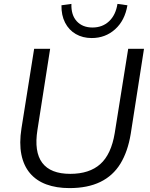

<svg xmlns="http://www.w3.org/2000/svg" viewBox="-20 -955 768 984"><path d="M336 9Q269 9 217.5 -10Q166 -29 133.5 -67.5Q101 -106 89.5 -163.5Q78 -221 90 -297L155 -705H237L172 -290Q154 -177 196.5 -120.5Q239 -64 340 -64Q438 -64 494 -114Q550 -164 568 -273L637 -705H718L650 -269Q635 -178 597 -116Q559 -54 494 -22.5Q429 9 336 9ZM450 -760Q404 -760 368.5 -780.5Q333 -801 313.5 -839Q294 -877 295 -928L346 -935Q344 -878 373.5 -846Q403 -814 454 -814Q505 -814 539 -846Q573 -878 582 -935L633 -928Q620 -850 570 -805Q520 -760 450 -760Z"/></svg>

Font: Nunito Sans 12pt ExtraLight 12pt
Style: Italic
Weight: 400
Italic angle: -9°
Version: Version 3.101;gftools[0.9.27]